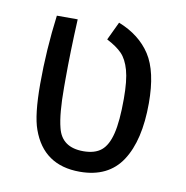

<svg xmlns="http://www.w3.org/2000/svg" viewBox="-60 -507 558 576"><g transform="rotate(10 219.0 -218.5)"><path d="M133.8 -437.5Q128.9 -335.9 128.9 -254.9V-229.5Q128.9 -148.4 139.6 -107.4Q153.3 -50.8 218.8 -50.8Q253.9 -50.8 273.4 -66.9Q293 -83 302.2 -120.6Q311.5 -158.2 311.5 -226.6Q311.5 -282.2 302.7 -313.5Q293.9 -344.7 277.8 -361.3Q261.7 -377.9 231.4 -393.6L257.8 -449.2Q322.3 -423.8 355 -373.5Q387.7 -323.2 387.7 -226.6Q387.7 -113.3 346.7 -50.8Q305.7 11.7 218.8 11.7Q108.4 11.7 72.3 -89.8Q56.6 -132.8 56.6 -227.5Q56.6 -331.1 70.3 -437.5Z"/></g></svg>

Font: Sudo Variable
Style: Regular
Weight: 400
Monospace: yes
Designer: Jens Kutilek
Foundry: Jens Kutilek
Version: Version 0.040